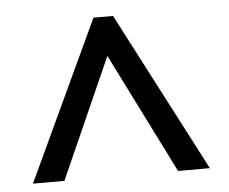

<svg xmlns="http://www.w3.org/2000/svg" viewBox="-40 -765 653 547"><g transform="rotate(-5 286.0 -491.0)"><path d="M33 -263H123L276 -607L448 -263H539L302 -719H246Z"/></g></svg>

Font: Noto Sans Lisu Medium
Style: Regular
Weight: 500
Designer: Monotype Design Team. David Williams.
Foundry: Monotype Imaging Inc.
Version: Version 2.102